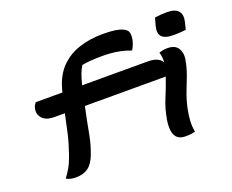

<svg xmlns="http://www.w3.org/2000/svg" viewBox="-124 -976 1447 1198"><g transform="rotate(-20 600.0 -377.0)"><path d="M325 -82Q305 -30 273 -7.5Q241 15 194 15Q152 15 129 0Q148 -25 165 -54.5Q182 -84 198 -130Q223 -202 236.5 -261.5Q250 -321 263 -385H195Q137 -385 113 -414Q89 -443 99 -480Q102 -491 106 -498Q110 -505 116 -512H293Q297 -524 300 -537Q323 -619 373 -670Q423 -721 495 -745Q567 -769 654 -769Q706 -769 736.5 -764Q767 -759 783 -751.5Q799 -744 807 -736Q826 -717 816 -668Q812 -653 806 -638Q800 -623 792 -611H786Q750 -625 705 -633Q660 -641 606 -641Q561 -641 529.5 -638.5Q498 -636 469 -631Q455 -609 445 -582.5Q435 -556 424 -512H862Q899 -512 922.5 -500.5Q946 -489 954 -471Q957 -504 947 -539Q960 -543 972 -545.5Q984 -548 1004 -548Q1053 -548 1072.5 -517Q1092 -486 1085 -445Q1076 -391 1058 -344Q1040 -297 1022 -250.5Q1004 -204 993 -152Q984 -109 982 -71.5Q980 -34 987 0Q976 4 958.5 6Q941 8 923 8Q871 8 854 -29Q837 -66 848 -129Q860 -200 885.5 -260Q911 -320 933 -385H396Q375 -286 362 -214.5Q349 -143 325 -82ZM996 -754Q1016 -757 1037.5 -758.5Q1059 -760 1077 -760Q1130 -760 1151.5 -735.5Q1173 -711 1162 -664L1150 -616Q1131 -614 1109.5 -612.5Q1088 -611 1070 -611Q1012 -611 990.5 -634Q969 -657 983 -708Z"/></g></svg>

Font: Recursive Mn Csl St
Style: Bold Italic
Weight: 700
Italic angle: -15°
Monospace: yes
Version: Version 1.079;hotconv 1.0.112;makeotfexe 2.5.65598; ttfautoh